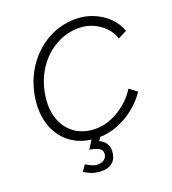

<svg xmlns="http://www.w3.org/2000/svg" viewBox="-162 -833 1046 1165"><g transform="rotate(-20 361.5 -251.0)"><path d="M349 12Q249 12 179.5 -35Q110 -82 80 -164.5Q50 -247 67 -354Q85 -459 141 -540Q197 -621 279.5 -666.5Q362 -712 459 -712Q519 -712 572.5 -690Q626 -668 666 -629Q706 -590 723 -540L667 -511Q653 -554 621 -586Q589 -618 547 -636Q505 -654 458 -654Q378 -654 308.5 -614.5Q239 -575 192 -505.5Q145 -436 130 -346Q115 -257 138.5 -189Q162 -121 217 -82.5Q272 -44 351 -44Q401 -44 451.5 -65Q502 -86 545.5 -122.5Q589 -159 617 -205L666 -168Q631 -115 579 -74Q527 -33 467 -10.5Q407 12 349 12ZM293 210Q271 210 245.5 203.5Q220 197 184 175L211 136Q228 146 247.5 155Q267 164 285 164Q311 164 328.5 151Q346 138 346 113Q346 90 325 79Q304 68 267 62L311 -7L358 8L341 34Q365 43 380 64Q395 85 395 108Q395 160 368 185Q341 210 293 210Z"/></g></svg>

Font: Figtree Light
Style: Italic
Weight: 300
Italic angle: -9.5°
Foundry: Erik Kennedy
Version: Version 2.001; ttfautohint (v1.8.4.7-5d5b);gftools[0.9.27]